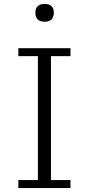

<svg xmlns="http://www.w3.org/2000/svg" viewBox="-20 -955 453 975"><path d="M73.2 0V-40.5H172.4V-669.9H73.2V-710.4H337.9V-669.9H238.8V-40.5H337.9V0ZM206.5 -844.7Q183.1 -844.7 171.4 -856.4Q159.7 -868.2 159.7 -890.1Q159.7 -912.1 171.4 -923.6Q183.1 -935.1 206.5 -935.1Q230 -935.1 241.7 -923.6Q253.4 -912.1 253.4 -890.1Q253.4 -868.2 241.7 -856.4Q230 -844.7 206.5 -844.7Z"/></svg>

Font: Comme ExtraLight
Style: Regular
Weight: 250
Version: Version 1.000;gftools[0.9.27]